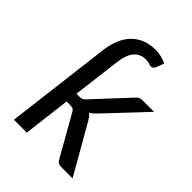

<svg xmlns="http://www.w3.org/2000/svg" viewBox="-200 -779 875 875"><g transform="rotate(45 238.0 -341.0)"><path d="M190.4 -473.1V-472.7L167 -285.2H187Q196.3 -285.2 202.4 -287.6Q208.5 -290 216.3 -298.3L367.2 -460.4Q374.5 -468.3 381.8 -472.7Q389.2 -477.1 400.4 -477.1H475.6L298.8 -289.6Q291.5 -281.7 284.2 -275.6Q276.9 -269.5 268.6 -265.1Q275.9 -259.8 281.5 -252.2Q287.1 -244.6 292.5 -235.8L427.2 0H353.5Q343.8 0 336.4 -3.7Q329.1 -7.3 324.2 -16.1L212.9 -212.4Q207.5 -222.2 201.7 -225.3Q195.8 -228.5 182.6 -228.5H160.2L132.3 0H49.3L107.4 -473.1L111.8 -510.7Q116.7 -549.3 129.2 -580.8Q141.6 -612.3 162.6 -634.8Q183.6 -657.2 212.9 -669.7Q242.2 -682.1 280.3 -682.1Q301.3 -682.1 317.6 -678Q334 -673.8 352.5 -665.5L338.9 -629.4Q335 -619.1 329.6 -616Q324.2 -612.8 318.4 -612.8Q313 -612.8 304.2 -616.2Q295.4 -619.6 279.8 -619.6Q244.6 -619.6 223.6 -595Q202.6 -570.3 196.3 -520Z"/></g></svg>

Font: Carlito
Style: Italic
Weight: 400
Italic angle: -7°
Designer: Lukasz Dziedzic
Foundry: tyPoland Lukasz Dziedzic
Version: Version 1.104